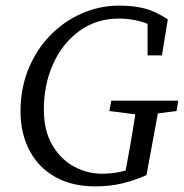

<svg xmlns="http://www.w3.org/2000/svg" viewBox="-20 -650 654 683"><path d="M53 -254Q53 -335 81 -404Q109 -473 158 -523.5Q207 -574 270.5 -602Q334 -630 404 -630Q455 -630 494 -620Q533 -610 577 -581L556 -453H505V-581L542 -544Q517 -564 479 -574Q441 -584 404 -584Q323 -584 262.5 -540Q202 -496 169 -422.5Q136 -349 136 -260Q136 -186 165.5 -135Q195 -84 242.5 -58Q290 -32 343 -32Q377 -32 409 -39Q441 -46 472 -59L424 -28L434 -82Q444 -135 452.5 -187.5Q461 -240 469 -292H550L501 -27Q458 -8 414.5 2.5Q371 13 319 13Q236 13 176.5 -20.5Q117 -54 85 -114.5Q53 -175 53 -254ZM369 -255 376 -292H614L608 -255L498 -241H481Z"/></svg>

Font: Lisu Bosa ExtraLight
Style: Italic
Weight: 200
Italic angle: -19°
Designer: David Morse, Annie Olsen, Victor Gaultney, Frank Grießhammer (Latin)
Foundry: SIL International
Version: Version 2.000